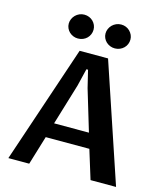

<svg xmlns="http://www.w3.org/2000/svg" viewBox="-133 -1026 963 1125"><g transform="rotate(15 349.0 -463.5)"><path d="M469.2 -175.3H204.6L151.4 0H24.9L265.6 -715.3H438L678.2 0H523.4ZM442.4 -266.1 367.2 -516.1 341.8 -621.1H332L306.6 -516.1L231 -266.1ZM162.6 -853Q162.6 -867.7 168.5 -881.1Q174.3 -894.5 184.6 -904.8Q194.8 -915 208.5 -921.1Q222.2 -927.2 238.3 -927.2Q253.9 -927.2 267.6 -921.6Q281.2 -916 291.3 -906Q301.3 -896 306.9 -883.1Q312.5 -870.1 312.5 -855.5Q312.5 -840.8 306.9 -827.4Q301.3 -814 291.3 -804Q281.2 -793.9 267.3 -788.1Q253.4 -782.2 236.8 -782.2Q221.2 -782.2 207.8 -787.8Q194.3 -793.5 184.3 -803Q174.3 -812.5 168.5 -825.4Q162.6 -838.4 162.6 -853ZM385.7 -853Q385.7 -867.7 391.6 -881.1Q397.5 -894.5 407.7 -904.8Q418 -915 431.9 -921.1Q445.8 -927.2 461.9 -927.2Q477.5 -927.2 491 -921.6Q504.4 -916 514.4 -906Q524.4 -896 530.3 -883.1Q536.1 -870.1 536.1 -855.5Q536.1 -840.8 530.5 -827.4Q524.9 -814 514.6 -804Q504.4 -793.9 490.5 -788.1Q476.6 -782.2 460.4 -782.2Q444.8 -782.2 431.2 -787.8Q417.5 -793.5 407.5 -803Q397.5 -812.5 391.6 -825.4Q385.7 -838.4 385.7 -853Z"/></g></svg>

Font: Proza Libre
Style: SemiBold
Weight: 600
Designer: Jasper de Waard
Foundry: Jasper de Waard
Version: Version 1.000; ttfautohint (v1.4.1.8-43bc) -l 8 -r 50 -G 200